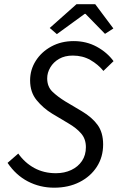

<svg xmlns="http://www.w3.org/2000/svg" viewBox="-20 -859 547 891"><path d="M231.2 12Q165.6 12 109.6 -17Q53.6 -46 15.1 -103.2L64.8 -146.4Q95 -103.5 139.1 -79.4Q183.3 -55.2 239.6 -55.2Q278.9 -55.2 310.6 -70.1Q342.2 -84.9 360.4 -112Q378.6 -139.1 378.6 -176Q378.6 -214 356.7 -239.4Q334.9 -264.9 297 -286.9L222.2 -331.5Q180 -357.3 149.9 -394.3Q119.7 -431.2 119.7 -486.1Q119.7 -535.3 146 -576.8Q172.3 -618.3 218.2 -643.3Q264.2 -668.3 322.1 -668.3Q381 -668.3 429.3 -642Q477.5 -615.6 506.9 -575.2L459.9 -529.9Q434.9 -560.4 399.2 -580.7Q363.5 -601.1 317.6 -601.1Q280.7 -601.1 254.3 -585.9Q227.9 -570.7 213.5 -546.2Q199 -521.7 199 -495.3Q199 -456.8 223.4 -433.4Q247.9 -409.9 284.1 -387.7L359.8 -342.8Q407.1 -314.7 432.9 -279.3Q458.6 -243.9 458.6 -188.8Q458.6 -130.5 429.5 -85.3Q400.4 -40 349.1 -14Q297.8 12 231.2 12ZM243.9 -700.6 210.8 -729.2 335 -839.5H421.9L506.1 -726.9L467.3 -701.9L376.9 -794.5H372.9Z"/></svg>

Font: Source Sans Variable
Style: Italic
Weight: 200
Italic angle: -11°
Designer: Paul D. Hunt
Foundry: Adobe Systems Incorporated
Version: Version 3.006;hotconv 1.0.111;makeotfexe 2.5.65597